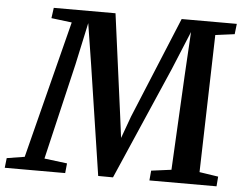

<svg xmlns="http://www.w3.org/2000/svg" viewBox="-90 -807 1104 872"><g transform="rotate(5 462.0 -371.0)"><path d="M-38 0 -33 -44.5 48 -57.5 207.5 -684 114 -695.5 120.5 -743H402L464 -278L476.5 -181L513 -281.5L703.5 -743H955L949.5 -695.5L862 -684L845 -57.5L931 -44.5L927.5 0H621.5L625.5 -45L717 -57L739.5 -488.5L751 -688L678.5 -512.5L455.5 0.5L388 0L312 -500.5L282.5 -687.5L241 -495.5L138 -57.5L242 -44.5L237.5 0Z"/></g></svg>

Font: Merriweather SemiBold
Style: Italic
Weight: 600
Italic angle: -7.8°
Version: Version 2.101